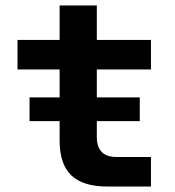

<svg xmlns="http://www.w3.org/2000/svg" viewBox="-20 -682 640 702"><path d="M88 -239V-326H198V-428H44V-536H198V-662H334V-536H532V-428H334V-326H491V-239H334V-181Q334 -108 406 -108H532V0H373Q283 0 240.5 -41Q198 -82 198 -168V-239Z"/></svg>

Font: Geist Mono
Style: Bold
Weight: 700
Monospace: yes
Designer: Basement.studio, Andrés Briganti, Mateo Zaragoza
Foundry: Basement.studio, Vercel, Andrés Briganti, Guido Ferreyra, Mateo Zaragoza
Version: Version 1.500; ttfautohint (v1.8.4.7-5d5b)